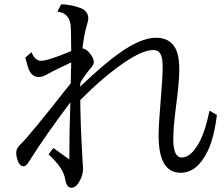

<svg xmlns="http://www.w3.org/2000/svg" viewBox="-20 -817 1040 890"><path d="M227.1 -130.9 301.3 -78.1Q301.3 -210.9 306.2 -342.8Q180.7 -175.3 115.7 -69.8Q101.1 -45.9 88.9 -45.9Q74.2 -45.9 64.9 -65.9Q55.2 -87.9 55.2 -108.4Q55.2 -128.9 71.8 -144.5Q111.3 -180.7 308.1 -431.2V-437Q309.1 -465.3 309.1 -488.3Q309.6 -510.3 310.1 -527.8Q227.5 -489.3 196.3 -471.2Q176.3 -460 160.6 -460Q131.8 -460 117.2 -487.3Q109.9 -500.5 101.6 -534.2Q99.1 -543 97.2 -549.8L126 -575.2Q141.6 -535.2 170.4 -535.2Q202.1 -535.2 310.1 -580.1Q309.6 -682.6 307.1 -702.6Q299.8 -756.8 246.1 -763.2L263.2 -796.9Q309.1 -796.4 353 -779.8Q389.2 -766.1 389.2 -731Q389.2 -721.2 381.3 -695.8Q370.6 -662.1 362.3 -592.8Q379.9 -590.3 396 -570.3Q415 -546.9 415 -528.8Q415 -518.6 401.9 -502.9Q375.5 -471.7 353 -435.1L351.1 -415Q457.5 -516.6 527.8 -566.9Q631.3 -642.1 703.1 -642.1Q762.2 -642.1 789.6 -599.1Q811 -565.9 811 -492.7Q811 -437 795.4 -320.3Q783.2 -226.1 783.2 -171.4Q783.2 -86.9 823.2 -86.9Q868.2 -86.9 908.7 -167Q933.1 -215.8 951.2 -304.2L985.4 -284.2Q972.7 -179.7 943.4 -118.2Q894.5 -16.1 817.4 -16.1Q715.3 -16.1 715.3 -187.5Q715.3 -241.7 725.1 -355Q733.9 -455.6 733.9 -505.4Q733.9 -543.5 726.6 -561Q717.3 -585 690.4 -585Q640.6 -585 555.7 -526.9Q459 -460.9 352.1 -353Q352.5 -249 362.3 -80.1V-76.7Q365.2 -40.5 365.2 -35.2Q365.2 -4.4 346.2 27.3Q331.1 53.2 311 53.2Q288.1 53.2 282.2 14.2Q274.4 -38.6 205.1 -101.1Z"/></svg>

Font: BIZ UDMincho
Style: Regular
Weight: 400
Monospace: yes
Designer: TypeBank Co., Ltd.
Foundry: Morisawa Inc.
Version: Version 1.06